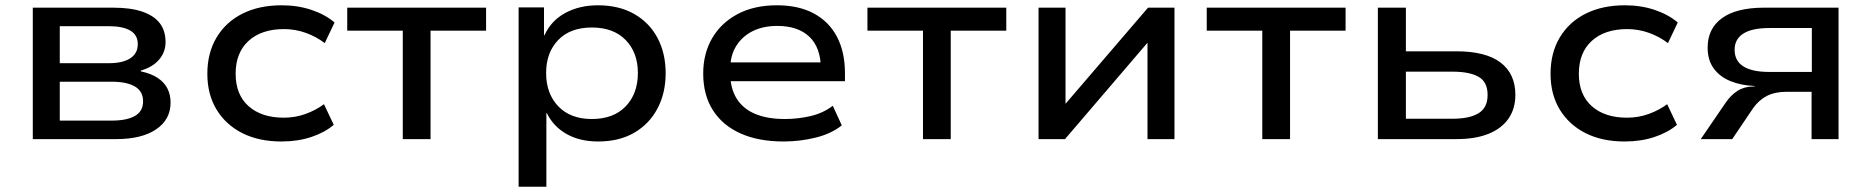

<svg xmlns="http://www.w3.org/2000/svg" viewBox="-20 -526 7076 726"><path d="M104 0V-497H408Q474 -497 518 -482Q562 -467 584 -438.5Q606 -410 606 -367Q606 -329 581.5 -300.5Q557 -272 512 -259L513 -256Q551 -248 576 -231.5Q601 -215 613 -191.5Q625 -168 625 -138Q625 -74 570.5 -37Q516 0 419 0ZM206 -70H403Q459 -70 490 -87.5Q521 -105 521 -143Q521 -181 490 -199Q459 -217 403 -217H206ZM206 -287H391Q444 -287 472.5 -305.5Q501 -324 501 -359Q501 -394 472.5 -410.5Q444 -427 391 -427H206Z M1044 9Q959 9 896.5 -22.5Q834 -54 799 -111.5Q764 -169 764 -247Q764 -326 799 -384.5Q834 -443 897 -474.5Q960 -506 1045 -506Q1106 -506 1158 -488.5Q1210 -471 1245 -441L1208 -363Q1175 -388 1135.5 -402Q1096 -416 1054 -416Q969 -416 920 -371.5Q871 -327 871 -247Q871 -168 920 -124.5Q969 -81 1053 -81Q1096 -81 1135 -95Q1174 -109 1205 -132L1242 -54Q1208 -25 1157 -8Q1106 9 1044 9Z M1503 0V-410H1293V-497H1818V-410H1608V0Z M1941 180V-498H2037V-393H2039Q2064 -448 2117.5 -477Q2171 -506 2241 -506Q2320 -506 2377.5 -473.5Q2435 -441 2466 -383Q2497 -325 2497 -249Q2497 -174 2466 -115.5Q2435 -57 2378 -24Q2321 9 2242 9Q2172 9 2122 -19.5Q2072 -48 2048 -98H2046V180ZM2218 -76Q2300 -76 2346 -124Q2392 -172 2392 -250Q2392 -327 2346 -374.5Q2300 -422 2218 -422Q2136 -422 2090.5 -374.5Q2045 -327 2045 -250Q2045 -172 2091 -124Q2137 -76 2218 -76Z M2943 9Q2848 9 2780 -21.5Q2712 -52 2675.5 -109.5Q2639 -167 2639 -248Q2639 -323 2672.5 -381Q2706 -439 2768.5 -472.5Q2831 -506 2918 -506Q3000 -506 3057.5 -475Q3115 -444 3145 -386.5Q3175 -329 3175 -250V-219H2719V-290H3105L3084 -268Q3083 -347 3040 -387.5Q2997 -428 2919 -428Q2866 -428 2826.5 -408.5Q2787 -389 2764 -352.5Q2741 -316 2741 -263V-251Q2741 -193 2765 -154Q2789 -115 2835 -95.5Q2881 -76 2948 -76Q2997 -76 3044.5 -87Q3092 -98 3129 -126L3163 -52Q3123 -20 3063.5 -5.5Q3004 9 2943 9Z M3470 0V-410H3260V-497H3785V-410H3575V0Z M3907 0V-497H4009V-130H4006L4321 -497H4421V0H4319V-368H4322L4007 0Z M4753 0V-410H4543V-497H5068V-410H4858V0Z M5190 0V-497H5296V-332H5487Q5598 -332 5654 -289.5Q5710 -247 5710 -167Q5710 -115 5684 -77.5Q5658 -40 5608.5 -20Q5559 0 5487 0ZM5296 -77H5472Q5537 -77 5571 -98Q5605 -119 5605 -167Q5605 -216 5571 -235.5Q5537 -255 5472 -255H5296Z M6123 9Q6038 9 5975.5 -22.5Q5913 -54 5878 -111.5Q5843 -169 5843 -247Q5843 -326 5878 -384.5Q5913 -443 5976 -474.5Q6039 -506 6124 -506Q6185 -506 6237 -488.5Q6289 -471 6324 -441L6287 -363Q6254 -388 6214.5 -402Q6175 -416 6133 -416Q6048 -416 5999 -371.5Q5950 -327 5950 -247Q5950 -168 5999 -124.5Q6048 -81 6132 -81Q6175 -81 6214 -95Q6253 -109 6284 -132L6321 -54Q6287 -25 6236 -8Q6185 9 6123 9Z M6411 0 6504 -136Q6524 -166 6550 -182.5Q6576 -199 6610 -199H6617L6613 -201Q6564 -203 6524 -219Q6484 -235 6460.5 -266.5Q6437 -298 6437 -346Q6437 -418 6491.5 -457.5Q6546 -497 6651 -497H6932V0H6830V-179H6737Q6692 -179 6661.5 -163.5Q6631 -148 6609 -117L6530 0ZM6670 -254H6831V-420H6670Q6605 -420 6572 -399Q6539 -378 6539 -338Q6539 -296 6572 -275Q6605 -254 6670 -254Z"/></svg>

Font: Nunito Sans 7pt SemiExpanded Medium
Style: Regular
Weight: 500
Width: 6
Designer: Vernon Adams
Foundry: Vernon Adams
Version: Version 3.101;gftools[0.9.27]